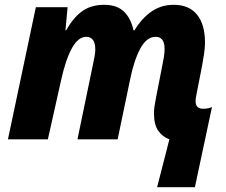

<svg xmlns="http://www.w3.org/2000/svg" viewBox="-20 -579 940 798"><path d="M633 199 684 0Q656 -10 638 -35Q620 -60 620 -109Q620 -122 622.5 -139.5Q625 -157 629 -176L656 -314Q659 -328 661.5 -344Q664 -360 664 -376Q664 -426 627 -426Q589 -426 562.5 -376Q536 -326 520 -245L469 0H302L367 -314Q370 -328 373 -344.5Q376 -361 376 -373Q376 -401 366 -413.5Q356 -426 339 -426Q305 -426 279 -379Q253 -332 234 -246L179 0H13L129 -549H261L252 -453H255Q284 -505 321 -532Q358 -559 413 -559Q466 -559 495 -531Q524 -503 535 -453H539Q569 -503 609.5 -531Q650 -559 702 -559Q766 -559 799 -518Q832 -477 832 -402Q832 -381 828 -354.5Q824 -328 820 -306L798 -194Q796 -184 794.5 -175Q793 -166 793 -158Q793 -127 824 -127Q845 -127 861 -134L790 199Z"/></svg>

Font: Noto Sans Disp ExtBd
Style: Italic
Weight: 800
Italic angle: -12°
Designer: Monotype Design Team
Foundry: Monotype Imaging Inc.
Version: Version 2.000;GOOG;noto-source:20170915:90ef993387c0